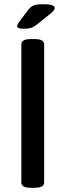

<svg xmlns="http://www.w3.org/2000/svg" viewBox="-20 -887 309 909"><path d="M127 2Q102 2 91.5 -4.5Q81 -11 81 -23V-677Q81 -689 91.5 -695.5Q102 -702 127 -702H143Q168 -702 178.5 -695.5Q189 -689 189 -677V-23Q189 -11 178.5 -4.5Q168 2 143 2ZM91 -751Q61 -751 61 -763Q61 -771 71 -784L115 -842Q127 -857 141.5 -862Q156 -867 185 -867Q239 -867 239 -850Q239 -843 233 -835.5Q227 -828 210 -815L152 -769Q138 -758 125.5 -754.5Q113 -751 91 -751Z"/></svg>

Font: Asap Semi Condensed Medium
Style: Regular
Weight: 500
Width: 4
Designer: Pablo Cosgaya
Foundry: Omnibus-Type
Version: Version 3.001; ttfautohint (v1.8.4.7-5d5b)